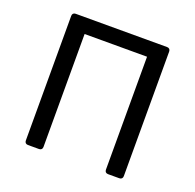

<svg xmlns="http://www.w3.org/2000/svg" viewBox="-113 -741 871 858"><g transform="rotate(20 322.5 -312.0)"><path d="M89.8 -608.4V-15.6C89.8 -5.9 95.7 0 105.5 0H158.2C168 0 173.8 -5.9 173.8 -15.6V-552.7H470.7V-15.6C470.7 -5.9 476.6 0 486.3 0H540C549.8 0 555.7 -5.9 555.7 -15.6V-608.4C555.7 -618.2 549.8 -624 540 -624H105.5C95.7 -624 89.8 -618.2 89.8 -608.4Z"/></g></svg>

Font: Ed Sans Neue
Style: Regular
Weight: 400
Designer: Stephen Hutchings
Version: Version 1.004;PS 001.004;hotconv 1.0.88;makeotf.lib2.5.64775